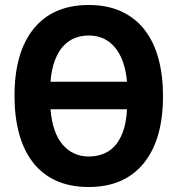

<svg xmlns="http://www.w3.org/2000/svg" viewBox="-20 -734 710 768"><path d="M38 0ZM38 -350Q38 -525 115 -619.5Q192 -714 335 -714Q410 -714 466 -688Q522 -662 559 -614Q596 -566 614 -499Q632 -432 632 -350Q632 -175 554.5 -80.5Q477 14 335 14Q259 14 203 -12Q147 -38 110.5 -86Q74 -134 56 -201Q38 -268 38 -350ZM488 -407Q480 -496 440 -544Q400 -592 335 -592Q306 -592 280 -582Q254 -572 233.5 -550Q213 -528 199.5 -492.5Q186 -457 182 -407ZM182 -297Q190 -202 231 -155Q272 -108 335 -108Q364 -108 390.5 -117.5Q417 -127 437.5 -148.5Q458 -170 471.5 -206Q485 -242 488 -297Z"/></svg>

Font: PT Sans
Style: Bold
Weight: 700
Version: Version 2.003W OFL; ttfautohint (v1.6)